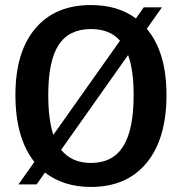

<svg xmlns="http://www.w3.org/2000/svg" viewBox="-20 -730 720 760"><path d="M639 -354Q639 -181 560.5 -85.5Q482 10 340 10Q232 10 158 -47L125 0H53L116 -89Q41 -184 41 -354Q41 -524 119.5 -617Q198 -710 340 -710Q447 -710 518 -657L549 -701H621L561 -616Q639 -524 639 -354ZM191 -196 455 -569Q415 -615 340 -615Q253 -615 212 -552Q171 -489 171 -354Q171 -259 191 -196ZM509 -354Q509 -453 487 -512L222 -137Q264 -85 340 -85Q426 -85 467.5 -150.5Q509 -216 509 -354Z"/></svg>

Font: Krub SemiBold
Style: Regular
Weight: 600
Version: Version 1.000; ttfautohint (v1.6)